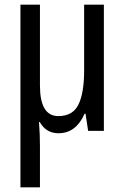

<svg xmlns="http://www.w3.org/2000/svg" viewBox="-20 -557 527 817"><path d="M422 -537V0H355L344 -73H340Q303 10 229 10Q176 10 149 -38H146Q150 13 150 66V240H67V-537H150V-193Q150 -63 228 -63Q290 -63 314 -112.5Q338 -162 338 -257V-537Z"/></svg>

Font: Avrile Sans Condensed
Style: Regular
Weight: 400
Width: 3
Designer: Monotype Design Team
Foundry: Monotype Imaging Inc.
Version: Version 2.001;September 10, 2019;FontCreator 11.5.0.2425 64-